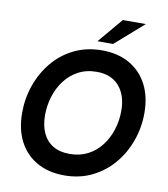

<svg xmlns="http://www.w3.org/2000/svg" viewBox="-97 -982 942 1079"><g transform="rotate(10 374.0 -442.5)"><path d="M342 16Q252 16 186 -21.5Q120 -59 84.5 -127.5Q49 -196 49 -290Q49 -372 75.5 -447.5Q102 -523 151.5 -583Q201 -643 272 -678Q343 -713 432 -713Q522 -713 588 -675.5Q654 -638 690 -569.5Q726 -501 726 -406Q726 -324 699 -248.5Q672 -173 622 -113.5Q572 -54 501 -19Q430 16 342 16ZM351 -108Q409 -108 454.5 -131.5Q500 -155 531.5 -196Q563 -237 579.5 -288.5Q596 -340 596 -397Q596 -485 551 -537Q506 -589 423 -589Q364 -589 318 -564.5Q272 -540 241 -498.5Q210 -457 194 -405.5Q178 -354 178 -299Q178 -240 198 -197Q218 -154 256.5 -131Q295 -108 351 -108ZM396 -759 516 -901H647L485 -759Z"/></g></svg>

Font: Hanken Grotesk
Style: Bold Italic
Weight: 700
Italic angle: -8°
Designer: Alfredo Marco Pradil
Foundry: Hanken Design Co.
Version: Version 3.013